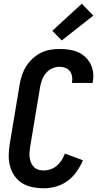

<svg xmlns="http://www.w3.org/2000/svg" viewBox="-20 -1007 540 1035"><path d="M216 8Q185 8 155.5 2Q126 -4 101.5 -18.5Q77 -33 60 -56.5Q43 -80 35 -108Q27 -136 27 -166.5Q27 -197 32 -228L86 -552Q90 -577 98.5 -602Q107 -627 121 -649.5Q135 -672 155.5 -691Q176 -710 200 -722Q224 -734 249.5 -738.5Q275 -743 300 -743Q326 -743 351 -739.5Q376 -736 398.5 -726.5Q421 -717 439 -700.5Q457 -684 468 -662.5Q479 -641 482 -616Q485 -591 480 -565Q480 -564 480 -562.5Q480 -561 479 -560H368Q368 -560 368 -561Q368 -562 368 -562Q371 -579 368.5 -595Q366 -611 356.5 -623.5Q347 -636 332 -641.5Q317 -647 300 -647Q280 -647 260.5 -638Q241 -629 227.5 -612.5Q214 -596 206.5 -576Q199 -556 196 -537L142 -212Q140 -197 139 -182.5Q138 -168 140.5 -154Q143 -140 148.5 -127.5Q154 -115 164 -105.5Q174 -96 187.5 -92Q201 -88 216 -88Q234 -88 253 -94.5Q272 -101 287 -114Q302 -127 312.5 -144Q323 -161 330 -179L427 -143Q414 -112 393.5 -82.5Q373 -53 344.5 -32Q316 -11 282.5 -1.5Q249 8 216 8ZM313 -789 262 -841 421 -987 483 -923Z"/></svg>

Font: Iosevka SS04
Style: Bold Italic
Weight: 700
Italic angle: -9°
Monospace: yes
Designer: Belleve Invis
Foundry: Belleve Invis
Version: Version 19.0.0; ttfautohint (v1.8.4)